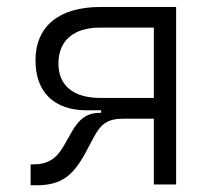

<svg xmlns="http://www.w3.org/2000/svg" viewBox="-20 -538 626 560"><path d="M232.9 -216.3H274.9V-209H272C234.9 -209 210.9 -191.9 189.5 -153.8L167 -114.3C145.5 -75.7 120.1 -58.6 77.6 -58.6H69.3V2.4H85.9C159.2 2.4 193.8 -25.4 231.4 -96.2L252.4 -135.7C273.9 -176.3 292.5 -191.9 341.3 -191.9H428.7V0H493.7V-517.6H272C151.9 -517.6 83.5 -460.9 83.5 -361.8C83.5 -269.5 137.7 -216.3 232.9 -216.3ZM428.7 -252.4H272C194.3 -252.4 150.4 -288.6 150.4 -352.5C150.4 -419.4 194.3 -457.5 272 -457.5H428.7Z"/></svg>

Font: Cascadia Code PL Light
Style: Regular
Weight: 300
Monospace: yes
Designer: Aaron Bell
Foundry: Saja Typeworks
Version: Version 2404.023